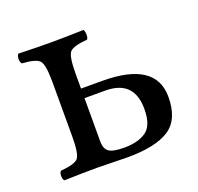

<svg xmlns="http://www.w3.org/2000/svg" viewBox="-86 -523 636 617"><g transform="rotate(-20 232.5 -214.5)"><path d="M355 -126Q355 -224.1 256.8 -224.1H186V-76.2Q186 -50.3 200.4 -40.5Q214.8 -30.8 252 -30.8Q299.8 -30.8 327.4 -50.3Q355 -69.8 355 -126ZM186 -306.2V-256.8H257.8Q440.9 -256.8 440.9 -136.2Q440.9 -59.1 394.5 -28.6Q348.1 2 251 2Q231 2 199 1Q167 0 147 0Q101.1 0 35.2 2Q30.3 -2 30 -13.9Q29.8 -25.9 35.2 -30.8Q83 -34.7 95 -48.3Q106.9 -62 106.9 -122.1V-307.1Q106.9 -367.2 95 -381.1Q83 -395 35.2 -397.9Q30.3 -401.9 30 -413.8Q29.8 -425.8 35.2 -431.2Q101.1 -429.2 146 -429.2Q189.9 -429.2 257.8 -431.2Q261.7 -426.3 262 -414.1Q262.2 -401.9 257.8 -397.9Q210 -394 198 -380.6Q186 -367.2 186 -306.2Z"/></g></svg>

Font: Linux Libertine
Style: Regular
Weight: 400
Designer: Philipp H. Poll
Foundry: Philipp H. Poll
Version: Version 5.3.0 ; ttfautohint (v0.9)